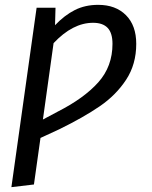

<svg xmlns="http://www.w3.org/2000/svg" viewBox="-20 -559 625 792"><path d="M542 -378Q542 -294 500.5 -230.5Q459 -167 392 -121Q325 -75 225 -26L147 10L120 202L27 213L131 -527H209L207 -455Q246 -496 288.5 -517.5Q331 -539 385 -539Q457 -539 499.5 -496.5Q542 -454 542 -378ZM444 -378Q444 -423 424 -444Q404 -465 364 -465Q280 -465 201 -381L157 -66L219 -99Q327 -154 385.5 -219.5Q444 -285 444 -378Z"/></svg>

Font: Fira Sans
Style: Italic
Weight: 400
Italic angle: -8°
Designer: bBox Type GmbH & Carrois Corporate GbR & Edenspiekermann AG
Foundry: bBox Type GmbH & Carrois Corporate GbR & Edenspiekermann AG
Version: Version 4.301